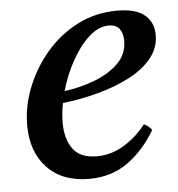

<svg xmlns="http://www.w3.org/2000/svg" viewBox="-42 -520 531 572"><g transform="rotate(-5 223.0 -234.0)"><path d="M437 -398Q437 -359 412 -328.5Q387 -298 344.5 -276Q302 -254 250 -240Q198 -226 144 -220Q138 -189 138 -162Q138 -112 160 -82.5Q182 -53 231 -53Q274 -53 312 -76Q350 -99 379 -136Q395 -127 402 -117Q368 -59 319 -23.5Q270 12 202 12Q123 12 77.5 -35.5Q32 -83 32 -163Q32 -219 54 -275Q76 -331 115.5 -377.5Q155 -424 209.5 -452Q264 -480 328 -480Q384 -480 410.5 -458Q437 -436 437 -398ZM152 -255Q199 -261 242.5 -277.5Q286 -294 314 -321.5Q342 -349 342 -389Q342 -411 332 -424.5Q322 -438 300 -438Q269 -438 240 -411.5Q211 -385 188 -343Q165 -301 152 -255Z"/></g></svg>

Font: Tiro Devanagari Marathi
Style: Italic
Weight: 400
Italic angle: -11°
Designer: Devanagari: John Hudson & Fiona Ross, assisted by Paul Hanslow. Latin: John Hudson with Paul Hanslow, assisted by Kaja S
Foundry: Tiro Typeworks Ltd.
Version: Version 1.52